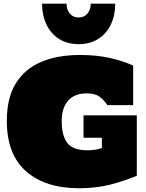

<svg xmlns="http://www.w3.org/2000/svg" viewBox="-20 -1001 785 1030"><path d="M403.8 8.8Q223.6 8.8 120.1 -81.8Q16.6 -172.4 16.6 -353Q16.6 -474.6 64.2 -552.7Q111.8 -630.9 200 -668.5Q288.1 -706.1 409.2 -706.1Q496.6 -706.1 566.7 -690.7Q636.7 -675.3 694.3 -649.4V-437H556.2Q537.6 -464.4 513.9 -482.2Q490.2 -500 445.3 -500Q378.9 -500 345 -460.4Q311 -420.9 311 -353Q311 -273.4 341.1 -234.1Q371.1 -194.8 449.2 -194.8Q471.2 -194.8 489.5 -197.8Q507.8 -200.7 526.4 -206.5V-262.2H428.2V-382.3H713.9V-58.1Q647.5 -30.3 571.8 -10.7Q496.1 8.8 403.8 8.8ZM401.4 -764.2Q339.8 -764.2 296.1 -792.5Q252.4 -820.8 229 -869.9Q205.6 -918.9 205.6 -981.4H336.9Q336.9 -950.2 354 -928.7Q371.1 -907.2 401.9 -907.2Q432.1 -907.2 449.5 -928.7Q466.8 -950.2 466.8 -981.4H598.1Q598.1 -918.5 574.7 -869.4Q551.3 -820.3 507.1 -792.2Q462.9 -764.2 401.4 -764.2Z"/></svg>

Font: Holtwood One SC
Style: Regular
Weight: 400
Designer: Vernon Adams
Foundry: Vernon Adams
Version: Version 1.100; ttfautohint (v1.8.4.7-5d5b)